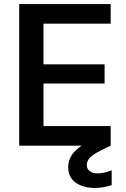

<svg xmlns="http://www.w3.org/2000/svg" viewBox="-20 -720 625 949"><path d="M75 0V-700H527V-603H195V-402H497V-307H195V-97H527V0ZM447 209Q413 209 383 198Q353 187 335 164.5Q317 142 317 106Q317 79 329.5 55.5Q342 32 371.5 8.5Q401 -15 452 -37L500 -57L527 0L474 26Q438 44 423.5 60.5Q409 77 409 95Q409 115 423.5 126Q438 137 462 137Q477 137 495.5 133Q514 129 532 122V195Q514 201 492 205Q470 209 447 209Z"/></svg>

Font: DM Sans 9pt
Style: Semibold
Weight: 600
Designer: Colophon Foundry, Jonny Pinhorn
Foundry: Colophon Foundry
Version: Version 4.004;gftools[0.9.30]